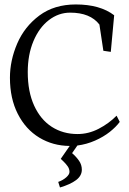

<svg xmlns="http://www.w3.org/2000/svg" viewBox="-20 -640 575 858"><path d="M325.7 10.3 302.2 44.4Q321.3 61 333.5 78.9Q345.7 96.7 345.7 118.2Q345.7 145.5 320.1 164.8Q294.4 184.1 248 197.8L240.2 172.9Q261.2 165.5 275.9 152.6Q290.5 139.6 290.5 128.4Q290.5 114.3 282.2 102.8Q273.9 91.3 264.2 82Q254.4 72.8 251.5 69.8L291.5 12.2Q216.3 11.7 155.5 -25.1Q94.7 -62 59.6 -130.9Q24.4 -199.7 24.4 -292.5Q24.4 -369.6 56.9 -445.3Q89.4 -521 155.8 -570.6Q222.2 -620.1 318.8 -620.1Q426.8 -620.1 490.2 -571.8L475.1 -408.2L441.9 -413.1L424.3 -530.3Q383.3 -583.5 293.5 -583.5Q241.7 -583.5 198.2 -550Q154.8 -516.6 129.4 -456.1Q104 -395.5 104 -317.9Q104 -230.5 132.6 -168Q161.1 -105.5 211.4 -73.2Q261.7 -41 326.7 -41Q375.5 -41 420.9 -64.5Q466.3 -87.9 501 -123L515.1 -95.2Q498.5 -72.8 470.5 -50.5Q442.4 -28.3 404.8 -11.7Q367.2 4.9 325.7 10.3Z"/></svg>

Font: Neuton Light
Style: Regular
Weight: 300
Designer: Brian M Zick
Foundry: Brian M Zick
Version: Version 1.560